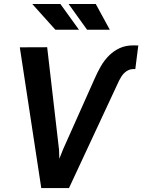

<svg xmlns="http://www.w3.org/2000/svg" viewBox="-20 -950 719 970"><path d="M278.3 -192.9 279.8 -147.9 298.8 -195.8 457.5 -551.3Q471.7 -584.5 489.5 -615.2Q507.3 -646 531.2 -669.7Q555.2 -693.4 585.7 -707.3Q616.2 -721.2 655.8 -720.7L678.7 -720.2L663.6 -601.1H652.3Q639.2 -600.6 628.4 -595.5Q617.7 -590.3 608.9 -582.3Q600.1 -574.2 593.5 -563.7Q586.9 -553.2 581.5 -542.5L328.6 0H188.5L80.1 -710.9L218.3 -711.4ZM378.9 -799.8H259.8L143.1 -929.7H285.2ZM534.7 -799.8H419.9L326.7 -929.7H463.9Z"/></svg>

Font: Roboto Mono
Style: Bold Italic
Weight: 700
Designer: Google
Version: Version 2.000985; 2015; ttfautohint (v1.3)